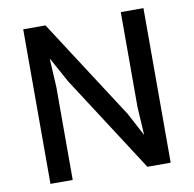

<svg xmlns="http://www.w3.org/2000/svg" viewBox="-82 -826 918 909"><g transform="rotate(-10 377.0 -371.5)"><path d="M88 0V-743H195L506 -262L565 -151L557 -285V-743H666V0H554L255 -463L187.5 -585.5L195 -447V0Z"/></g></svg>

Font: Koeln Type Sans
Style: Regular
Weight: 400
Designer: Eben Sorkin
Foundry: Eben Sorkin
Version: Version 2.001